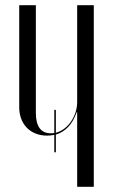

<svg xmlns="http://www.w3.org/2000/svg" viewBox="-20 -719 435 739"><path d="M275 -287H277V0H341V-699H277V-326C277 -273 242 -220 195 -208V-296H189V-207C185 -206 180 -206 175 -206C138 -206 118 -232 118 -284V-699H54V-306C54 -240 98 -197 161 -197C171 -197 180 -198 189 -200V-133H195V-201C232 -212 259 -241 275 -287Z"/></svg>

Font: Moniqa Display
Style: Regular
Weight: 400
Designer: Rajesh Rajput
Foundry: Rajesh Rajput
Version: Version 1.000